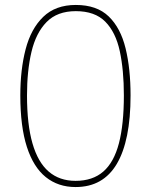

<svg xmlns="http://www.w3.org/2000/svg" viewBox="-20 -745 610 775"><path d="M507 -360Q507 -268 493 -199Q479 -130 451.5 -83.5Q424 -37 382.5 -13.5Q341 10 285 10Q215 10 165 -30Q115 -70 88.5 -152Q62 -234 62 -360Q62 -464 83.5 -546.5Q105 -629 154.5 -677Q204 -725 286 -725Q371 -725 419 -678.5Q467 -632 487 -549.5Q507 -467 507 -360ZM89 -360Q89 -243 111 -166.5Q133 -90 176.5 -52.5Q220 -15 285 -15Q354 -15 397 -52.5Q440 -90 460 -166.5Q480 -243 480 -360Q480 -462 463.5 -538.5Q447 -615 405 -657.5Q363 -700 286 -700Q211 -700 168 -656Q125 -612 107 -535.5Q89 -459 89 -360Z"/></svg>

Font: Noto Sans Hebrew Thin
Style: Regular
Weight: 250
Designer: Monotype Design Team
Foundry: Monotype Imaging Inc.
Version: Version 2.003